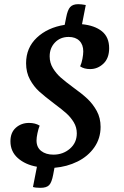

<svg xmlns="http://www.w3.org/2000/svg" viewBox="-20 -783 594 920"><path d="M364 -465Q371 -480 375 -501Q379 -522 379 -537Q379 -569 360.5 -587.5Q342 -606 309 -606Q269 -606 243.5 -579.5Q218 -553 218 -513Q218 -482 233.5 -456.5Q249 -431 271 -411.5Q293 -392 331 -364Q373 -334 399 -309.5Q425 -285 443.5 -251.5Q462 -218 462 -175Q462 -120 432 -77Q402 -34 351.5 -9Q301 16 241 21L235 53Q228 91 215.5 104Q203 117 174 117Q150 117 138 113L157 16Q101 6 65.5 -25.5Q30 -57 30 -106Q30 -148 56 -171Q82 -194 119 -194Q149 -194 170 -181Q164 -166 159.5 -145Q155 -124 155 -110Q155 -77 177.5 -59.5Q200 -42 236 -42Q282 -42 315 -70.5Q348 -99 348 -144Q348 -173 333.5 -197Q319 -221 298.5 -239.5Q278 -258 239 -287Q194 -321 168 -344.5Q142 -368 123.5 -402Q105 -436 105 -480Q105 -554 156.5 -602.5Q208 -651 290 -664L297 -699Q304 -736 316.5 -749.5Q329 -763 355 -763Q369 -763 391 -759L373 -667Q434 -661 468.5 -633Q503 -605 503 -552Q503 -504 475.5 -478Q448 -452 412 -452Q383 -452 364 -465Z"/></svg>

Font: Sansita
Style: Italic
Weight: 400
Italic angle: -11°
Designer: Pablo Cosgaya
Foundry: Omnibus-Type
Version: Version 1.006